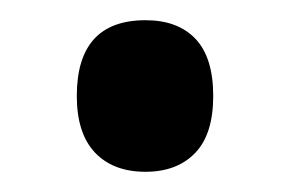

<svg xmlns="http://www.w3.org/2000/svg" viewBox="-20 -498 286 190"><path d="M56 -403Q56 -478 124 -478Q156 -478 173.5 -459.5Q191 -441 191 -403Q191 -365 173 -346.5Q155 -328 124 -328Q92 -328 74 -347Q56 -366 56 -403Z"/></svg>

Font: Noto Sans Tamil UI ExtraCondensed SemiBold
Style: Regular
Weight: 600
Width: 2
Designer: Jelle Bosma - Monotype Design Team
Foundry: Monotype Imaging Inc.
Version: Version 2.004; ttfautohint (v1.8.4.7-5d5b)